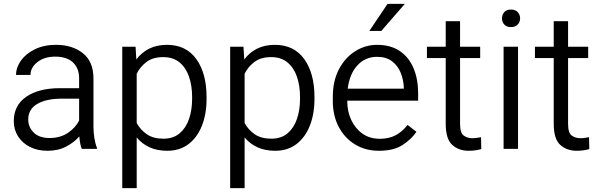

<svg xmlns="http://www.w3.org/2000/svg" viewBox="-20 -770 3103 993"><path d="M402.8 0Q397.9 -11.7 394.8 -29.1Q391.6 -46.4 390.1 -64.5Q364.3 -34.2 322.8 -12.2Q281.2 9.8 226.1 9.8Q173.3 9.8 134 -10.5Q94.7 -30.8 73 -65.4Q51.3 -100.1 51.3 -143.6Q51.3 -225.1 115.7 -269.5Q180.2 -314 290.5 -314H389.2V-364.7Q389.2 -416.5 357.7 -446.8Q326.2 -477.1 265.6 -477.1Q209.5 -477.1 173.6 -449Q137.7 -420.9 137.7 -382.3H63Q63 -421.4 88.6 -457Q114.3 -492.7 160.9 -515.4Q207.5 -538.1 269.5 -538.1Q354.5 -538.1 408.9 -494.6Q463.4 -451.2 463.4 -363.8V-113.3Q463.4 -86.4 468 -56.6Q472.7 -26.9 481 -6.8V0ZM235.8 -56.2Q292.5 -56.2 332.5 -83.7Q372.6 -111.3 389.2 -147.5V-259.8H301.8Q218.3 -259.8 172.1 -232.2Q126 -204.6 126 -152.3Q126 -112.3 154.5 -84.2Q183.1 -56.2 235.8 -56.2Z M1048.3 -269V-258.8Q1048.3 -180.7 1024.4 -120.1Q1000.5 -59.6 955.3 -24.9Q910.2 9.8 845.2 9.8Q793 9.8 753.4 -8.3Q713.9 -26.4 687 -59.1V203.1H612.3V-528.3H681.2L685.1 -462.4Q711.9 -498.5 751.5 -518.3Q791 -538.1 843.8 -538.1Q942.4 -538.1 995.4 -464.4Q1048.3 -390.6 1048.3 -269ZM973.6 -258.8V-269Q973.6 -326.2 957.8 -372.8Q941.9 -419.4 908.9 -447Q876 -474.6 824.2 -474.6Q770.5 -474.6 737.5 -449.5Q704.6 -424.3 687 -388.7V-133.8Q706.1 -98.6 739.3 -75.7Q772.5 -52.7 825.2 -52.7Q876.5 -52.7 909.2 -80.6Q941.9 -108.4 957.8 -155Q973.6 -201.7 973.6 -258.8Z M1606.4 -269V-258.8Q1606.4 -180.7 1582.5 -120.1Q1558.6 -59.6 1513.4 -24.9Q1468.3 9.8 1403.3 9.8Q1351.1 9.8 1311.5 -8.3Q1272 -26.4 1245.1 -59.1V203.1H1170.4V-528.3H1239.3L1243.2 -462.4Q1270 -498.5 1309.6 -518.3Q1349.1 -538.1 1401.9 -538.1Q1500.5 -538.1 1553.5 -464.4Q1606.4 -390.6 1606.4 -269ZM1531.7 -258.8V-269Q1531.7 -326.2 1515.9 -372.8Q1500 -419.4 1467 -447Q1434.1 -474.6 1382.3 -474.6Q1328.6 -474.6 1295.7 -449.5Q1262.7 -424.3 1245.1 -388.7V-133.8Q1264.2 -98.6 1297.4 -75.7Q1330.6 -52.7 1383.3 -52.7Q1434.6 -52.7 1467.3 -80.6Q1500 -108.4 1515.9 -155Q1531.7 -201.7 1531.7 -258.8Z M1940.9 9.8Q1869.6 9.8 1815.7 -23.4Q1761.7 -56.6 1731.4 -114.7Q1701.2 -172.9 1701.2 -247.6V-268.1Q1701.2 -352.1 1733.4 -412.6Q1765.6 -473.1 1817.9 -505.6Q1870.1 -538.1 1929.7 -538.1Q2001 -538.1 2048.3 -505.6Q2095.7 -473.1 2119.1 -416.5Q2142.6 -359.9 2142.6 -287.6V-249.5H1775.9V-247.6Q1775.9 -193.8 1796.6 -149.4Q1817.4 -105 1855 -78.6Q1892.6 -52.2 1944.3 -52.2Q1991.7 -52.2 2026.4 -70.6Q2061 -88.9 2087.9 -124L2133.8 -88.4Q2107.9 -49.8 2061.8 -20Q2015.6 9.8 1940.9 9.8ZM1929.7 -476.1Q1869.1 -476.1 1828.6 -432.1Q1788.1 -388.2 1778.3 -311.5H2068.4V-318.4Q2066.9 -357.9 2052.2 -394Q2037.6 -430.2 2007.6 -453.1Q1977.5 -476.1 1929.7 -476.1ZM1890.1 -609.9 1984.4 -750H2073.7L1952.1 -609.9Z M2463.4 -528.3V-469.7H2359.4V-129.9Q2359.4 -82 2378.7 -68.6Q2397.9 -55.2 2422.9 -55.2Q2435.5 -55.2 2447.8 -57.1Q2460 -59.1 2467.8 -60.5L2469.2 1Q2458.5 4.4 2441.2 7.1Q2423.8 9.8 2403.3 9.8Q2353 9.8 2319.1 -20.5Q2285.2 -50.8 2285.2 -130.4V-469.7H2188V-528.3H2285.2V-660.2H2359.4V-528.3Z M2576.2 -674.8Q2576.2 -694.3 2588.1 -707.5Q2600.1 -720.7 2622.6 -720.7Q2645 -720.7 2657.5 -707.5Q2669.9 -694.3 2669.9 -674.8Q2669.9 -656.2 2657.5 -643.1Q2645 -629.9 2622.6 -629.9Q2600.1 -629.9 2588.1 -643.1Q2576.2 -656.2 2576.2 -674.8ZM2659.2 -528.3V0H2584.5V-528.3Z M3022 -528.3V-469.7H2918V-129.9Q2918 -82 2937.3 -68.6Q2956.5 -55.2 2981.4 -55.2Q2994.1 -55.2 3006.3 -57.1Q3018.6 -59.1 3026.4 -60.5L3027.8 1Q3017.1 4.4 2999.8 7.1Q2982.4 9.8 2961.9 9.8Q2911.6 9.8 2877.7 -20.5Q2843.8 -50.8 2843.8 -130.4V-469.7H2746.6V-528.3H2843.8V-660.2H2918V-528.3Z"/></svg>

Font: Vazirmatn UI FD Light
Style: Regular
Weight: 300
Designer: Saber Rastikerdar
Foundry: Saber Rastikerdar
Version: Version 33.003